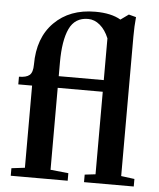

<svg xmlns="http://www.w3.org/2000/svg" viewBox="-52 -772 677 817"><g transform="rotate(5 286.0 -363.5)"><path d="M24.4 0V-32.2L81.5 -39.1V-390.1H22.5V-422.9Q53.7 -422.9 67.6 -434.8Q81.5 -446.8 81.5 -480Q81.5 -594.7 147.5 -660.6Q213.4 -726.6 322.3 -726.6Q390.6 -726.6 431.2 -702.6L465.3 -727.1L496.6 -718.8Q492.7 -679.7 492.7 -636.2V-39.6L549.8 -32.2V0H337.4V-32.2L383.3 -37.6V-390.1H190.9V-40L267.6 -32.2V0ZM190.9 -498.5V-439.9H383.3V-618.2Q368.7 -653.8 345.2 -673.6Q321.8 -693.4 294.4 -693.4Q238.3 -693.4 214.6 -643.1Q190.9 -592.8 190.9 -498.5Z"/></g></svg>

Font: Elstob 10pt SemiBold
Style: Regular
Weight: 600
Designer: Peter S. Baker
Version: Version 1.015